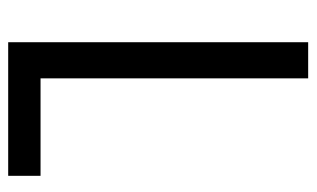

<svg xmlns="http://www.w3.org/2000/svg" viewBox="-168 -586 754 457"><g transform="rotate(90 208.5 -357.0)"><path d="M80 0H398V-77H166V-714H80Z"/></g></svg>

Font: Noto Sans Condensed
Style: Regular
Weight: 400
Width: 3
Designer: Monotype Design Team
Foundry: Monotype Imaging Inc.
Version: Version 2.013